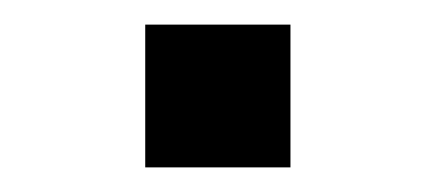

<svg xmlns="http://www.w3.org/2000/svg" viewBox="-20 -395 362 156"><path d="M216 -259H98V-375H216Z"/></svg>

Font: Gmarket Sans TTF Medium
Style: Regular
Weight: 500
Designer: Creative Director : Sungho Lee; Art Director : Kiwoong Choi; Project Manager : Sori Yang, Jongwook Yoon; Font Designer :
Foundry: Sandoll Inc.
Version: Version 1.000;hotconv 1.0.109;makeotfexe 2.5.65596